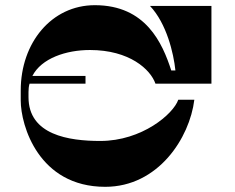

<svg xmlns="http://www.w3.org/2000/svg" viewBox="-20 -723 906 741"><path d="M327 -530C480 -530 561 -455 580 -400H796V-700H559C623 -632 650 -518 657 -451H641C607 -556 543 -703 346 -703C179 -703 60 -558 60 -374V-335C60 -239 129 -2 386 -2C591 -2 712 -191 730 -338H668C649 -283 528 -179 367 -179C246 -179 90 -202 90 -348V-368C90 -379 91 -390 94 -400H310V-430H105C140 -498 235 -530 327 -530Z"/></svg>

Font: Space Cowgirl Black
Style: Regular
Weight: 900
Designer: Valery Marier
Foundry: Valery Marier
Version: Version 1.000;hotconv 1.0.109;makeotfexe 2.5.65596